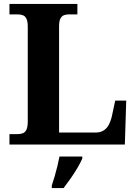

<svg xmlns="http://www.w3.org/2000/svg" viewBox="-20 -734 694 975"><path d="M28 0V-53H70Q85 -53 96.5 -57.5Q108 -62 114.5 -76Q121 -90 121 -118V-596Q121 -625 114.5 -638.5Q108 -652 96.5 -656.5Q85 -661 70 -661H28V-714H373V-661H331Q317 -661 305.5 -657Q294 -653 287 -640Q280 -627 280 -600V-61H466Q489 -61 505.5 -71Q522 -81 532.5 -100.5Q543 -120 549 -148L565 -223H621L614 0ZM243 208Q250 188 257.5 162Q265 136 271.5 109.5Q278 83 282 61H398V71Q389 92 373 119Q357 146 338.5 172.5Q320 199 303 221H243Z"/></svg>

Font: Noto Serif Tamil
Style: Bold
Weight: 700
Designer: Indian Type Foundry, Tom Grace, and the Monotype Design Team
Foundry: Monotype Imaging Inc.
Version: Version 2.003